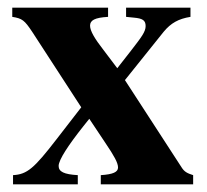

<svg xmlns="http://www.w3.org/2000/svg" viewBox="-20 -481 540 501"><path d="M484 -24C468 -29 461 -33 454 -44L306 -272L407 -398C426 -421 446 -432 477 -437V-461H309V-437L329 -435C352 -433 360 -428 360 -413C360 -398 349 -384 322 -349L286 -303L249 -352C228 -379 215 -400 215 -414C215 -428 227 -435 262 -437V-461H12V-437C38 -433 44 -428 64 -398L192 -201L127 -117C69 -42 51 -26 14 -24V0H183V-24C147 -26 133 -33 133 -48C133 -64 159 -103 197 -151L213 -171L255 -108C278 -74 288 -56 288 -44C288 -32 275 -26 243 -24V0H484Z"/></svg>

Font: XITS Math
Style: Bold
Weight: 700
Designer: MicroPress Inc., with final additions and corrections provided by Coen Hoffman, Elsevier (retired)
Version: Version 1.105